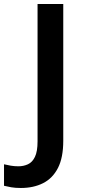

<svg xmlns="http://www.w3.org/2000/svg" viewBox="-96 -734 425 956"><path d="M8 202Q-20 202 -40 198.5Q-60 195 -76 191V84Q-60 88 -42 91Q-24 94 -4 94Q21 94 43 84Q65 74 78 47Q91 20 91 -30V-714H219V-33Q219 51 192.5 102.5Q166 154 118.5 178Q71 202 8 202Z"/></svg>

Font: Noto Sans Thai SemiBold
Style: Regular
Weight: 600
Version: Version 2.001